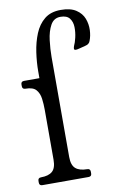

<svg xmlns="http://www.w3.org/2000/svg" viewBox="-82 -751 500 798"><g transform="rotate(-10 168.5 -352.0)"><path d="M96 -468Q96 -507 102 -548.5Q108 -590 122.5 -625.5Q137 -661 163.5 -682.5Q190 -704 232 -704Q273 -704 296.5 -688.5Q320 -673 329 -649.5Q338 -626 337 -601Q336 -576 328 -556Q324 -543 306 -539Q290 -535 282.5 -533Q275 -531 271.5 -530.5Q268 -530 266 -530Q258 -530 258.5 -536Q259 -542 261 -547Q267 -559 272 -580.5Q277 -602 276.5 -624Q276 -646 264.5 -661Q253 -676 226 -676Q198 -676 184 -650.5Q170 -625 165.5 -588Q161 -551 161 -518V-96Q161 -61 177.5 -47Q194 -33 226 -33Q239 -33 239 -20V-13Q239 0 226 0H31Q18 0 18 -13V-20Q18 -33 31 -33Q63 -33 79 -47Q95 -61 95 -96V-307Q95 -331 92 -354Q89 -377 76 -392Q63 -407 31 -407Q18 -407 18 -420V-427Q18 -440 31 -440H96Z"/></g></svg>

Font: Young Serif Light
Style: Regular
Weight: 300
Designer: Bastien Sozeau
Foundry: NBR — Bastien Sozeau
Version: Version 5.001